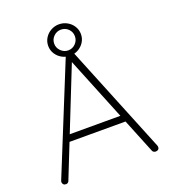

<svg xmlns="http://www.w3.org/2000/svg" viewBox="-153 -970 955 1080"><g transform="rotate(-20 324.5 -429.5)"><path d="M325 -671Q299 -671 276.5 -683.5Q254 -696 240.5 -717.5Q227 -739 227 -765Q227 -791 240.5 -812.5Q254 -834 276.5 -846.5Q299 -859 325 -859Q351 -859 373.5 -846.5Q396 -834 409.5 -812.5Q423 -791 423 -765Q423 -739 409.5 -717.5Q396 -696 373.5 -683.5Q351 -671 325 -671ZM325 -703Q351 -703 369 -721.5Q387 -740 387 -765Q387 -791 369 -809Q351 -827 325 -827Q300 -827 281.5 -809Q263 -791 263 -765Q263 -740 281.5 -721.5Q300 -703 325 -703ZM327 -649 74 -13Q72 -7 67 -3.5Q62 0 56 0Q46 0 41 -5Q36 -10 35 -17Q34 -21 36 -27L305 -689Q308 -697 312.5 -699.5Q317 -702 324 -702Q332 -702 337 -698.5Q342 -695 344 -689L613 -27Q614 -24 614 -19Q614 -10 608 -5Q602 0 593 0Q586 0 580.5 -3.5Q575 -7 573 -13L312 -657ZM142 -217 156 -257H480L490 -217Z"/></g></svg>

Font: Quicksand Light Light
Style: Regular
Weight: 300
Version: Version 3.006